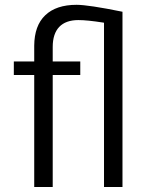

<svg xmlns="http://www.w3.org/2000/svg" viewBox="-20 -780 608 786"><path d="M405.8 -687V-14.6H481.4V-731.9C387.7 -751 325.2 -760.3 293.5 -760.3C237.8 -760.3 194.8 -746.1 165 -717.3C135.3 -689 120.6 -647.5 120.1 -593.3V-528.3H36.6V-473.1H120.1V-14.6H195.8V-473.1H308.6V-528.3H195.8V-587.9C195.8 -659.7 231.9 -697.8 300.8 -697.8C325.7 -697.8 358.9 -694.3 399.4 -688Z"/></svg>

Font: Shabnam Light
Style: Regular
Weight: 300
Foundry: DejaVu fonts team - Redesigned by Saber Rastikerdar - Based on Vazir font
Version: Version 5.0.1